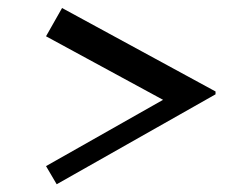

<svg xmlns="http://www.w3.org/2000/svg" viewBox="-20 -624 644 491"><path d="M138.7 -603.5 531.2 -390.1V-382.8L125 -152.8L97.7 -199.2L397 -368.7L97.7 -531.2Z"/></svg>

Font: Modern Antiqua
Style: Book
Weight: 400
Designer: Wojciech Kalinowski "wmk69" (wmk69@o2.pl)
Foundry: Wojciech Kalinowski "wmk69" (wmk69@o2.pl)
Version: Version 3.1.0; 2021-05-28